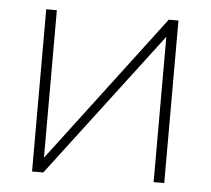

<svg xmlns="http://www.w3.org/2000/svg" viewBox="-43 -566 671 612"><g transform="rotate(5 292.5 -260.0)"><path d="M81 0V-519H115V-47L473 -520H504V0H470V-465L117 0Z"/></g></svg>

Font: Raleway-v4020 ExtraLight
Style: Regular
Weight: 275
Designer: Matt McInerney, Pablo Impallari, Rodrigo Fuenzalida
Foundry: Matt McInerney, Pablo Impallari, Rodrigo Fuenzalida
Version: Version 4.020;PS 004.020;hotconv 1.0.88;makeotf.lib2.5.64775